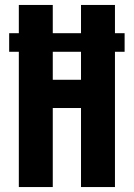

<svg xmlns="http://www.w3.org/2000/svg" viewBox="-20 -755 540 775"><path d="M56 0V-546H17V-621H56V-735H193V-621H307V-735H444V-621H483V-546H444V0H307V-319H193V0ZM307 -433V-546H193V-433Z"/></svg>

Font: Iosevka SS04 Heavy
Style: Regular
Weight: 900
Monospace: yes
Designer: Belleve Invis
Foundry: Belleve Invis
Version: Version 19.0.0; ttfautohint (v1.8.4)